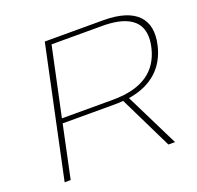

<svg xmlns="http://www.w3.org/2000/svg" viewBox="-119 -797 950 925"><g transform="rotate(-20 356.5 -335.0)"><path d="M502 -670H202L60 0H91L148 -270H417C432 -270 446 -271 459 -272L592 0H626L490 -275C608 -294 681 -359 706 -465C737 -595 668 -670 502 -670ZM153 -294 228 -646H488C590 -646 711 -618 674 -464C648 -357 569 -294 413 -294Z"/></g></svg>

Font: LT Wave Thin
Style: Italic
Weight: 100
Designer: Daniel Lyons
Version: Version 2.5 (Glyphs App)